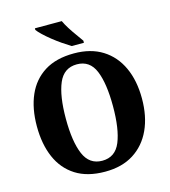

<svg xmlns="http://www.w3.org/2000/svg" viewBox="-133 -1037 1022 1153"><g transform="rotate(-15 377.5 -460.5)"><path d="M378 10Q268 10 195.5 -36Q123 -82 87 -165Q51 -248 51 -359Q51 -470 87 -552Q123 -634 195.5 -679.5Q268 -725 379 -725Q483 -725 555.5 -679.5Q628 -634 666 -551.5Q704 -469 704 -358Q704 -247 666 -164.5Q628 -82 555.5 -36Q483 10 378 10ZM378 -58Q459 -58 491.5 -137Q524 -216 524 -358Q524 -500 491.5 -578.5Q459 -657 379 -657Q298 -657 264.5 -578.5Q231 -500 231 -358Q231 -216 264.5 -137Q298 -58 378 -58ZM378 -771Q355 -785 326.5 -804.5Q298 -824 270.5 -846Q243 -868 222 -888Q201 -908 192 -921V-931H359Q369 -909 386 -882Q403 -855 422 -829Q441 -803 454 -784V-771Z"/></g></svg>

Font: Noto Serif Myanmar SemiCondensed ExtraBold
Style: Regular
Weight: 800
Width: 4
Designer: Ben Mitchell and the Monotype Design Team
Foundry: Monotype Imaging Inc.
Version: Version 2.106; ttfautohint (v1.8.4.7-5d5b)